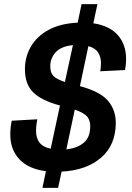

<svg xmlns="http://www.w3.org/2000/svg" viewBox="-20 -822 640 932"><path d="M186 90 203 9Q118 -2 74 -49Q30 -96 30 -168Q30 -188 32 -205.5Q34 -223 37 -236L161 -243Q159 -234 157 -218Q155 -202 155 -187Q155 -151 172 -129.5Q189 -108 226 -100L271 -310Q184 -333 142.5 -372.5Q101 -412 101 -486Q101 -546 130 -596Q159 -646 216 -677Q273 -708 357 -712L376 -802H453L433 -709Q512 -697 552 -651.5Q592 -606 592 -536Q592 -521 590.5 -506.5Q589 -492 587 -482L466 -476Q470 -489 470 -516Q470 -546 456 -567.5Q442 -589 409 -598L368 -404Q467 -377 504.5 -332.5Q542 -288 542 -226Q542 -118 470.5 -56.5Q399 5 279 11L262 90ZM224 -501Q224 -470 238.5 -454Q253 -438 295 -424L334 -603Q276 -597 250 -568Q224 -539 224 -501ZM418 -209Q418 -237 404 -255Q390 -273 343 -290L302 -97Q356 -103 387 -129.5Q418 -156 418 -209Z"/></svg>

Font: Geist Mono SemiBold
Style: Italic
Weight: 600
Italic angle: -12°
Monospace: yes
Designer: Basement.studio, Andrés Briganti, Mateo Zaragoza
Foundry: Basement.studio, Vercel, Andrés Briganti, Guido Ferreyra, Mateo Zaragoza
Version: Version 1.500; ttfautohint (v1.8.4.7-5d5b)